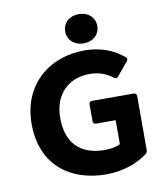

<svg xmlns="http://www.w3.org/2000/svg" viewBox="-91 -901 858 989"><g transform="rotate(-10 338.0 -407.0)"><path d="M303.7 -750C303.7 -705.1 338.9 -672.9 387.7 -672.9C436.5 -672.9 471.7 -705.1 471.7 -750C471.7 -793.9 436.5 -826.2 387.7 -826.2C338.9 -826.2 303.7 -793.9 303.7 -750ZM50.8 -309.6C50.8 -97.7 195.3 11.7 385.7 11.7C475.6 11.7 553.7 -18.6 602.5 -56.6C608.4 -62.5 611.3 -68.4 611.3 -76.2V-358.4C611.3 -368.2 605.5 -374 595.7 -374H377.9C368.2 -374 362.3 -368.2 362.3 -358.4V-270.5C362.3 -260.7 368.2 -254.9 377.9 -254.9H480.5V-129.9C462.9 -119.1 430.7 -113.3 400.4 -113.3C268.6 -113.3 201.2 -186.5 201.2 -315.4C201.2 -438.5 278.3 -512.7 388.7 -512.7C442.4 -512.7 478.5 -495.1 510.7 -471.7C518.6 -465.8 526.4 -466.8 532.2 -474.6L589.8 -543.9C595.7 -551.8 595.7 -559.6 587.9 -565.4C542 -604.5 475.6 -636.7 383.8 -636.7C200.2 -636.7 50.8 -516.6 50.8 -309.6Z"/></g></svg>

Font: Ed Sans Neue
Style: Bold
Weight: 700
Designer: Stephen Hutchings
Version: Version 1.004;PS 001.004;hotconv 1.0.88;makeotf.lib2.5.64775